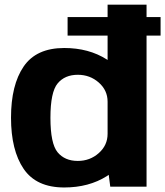

<svg xmlns="http://www.w3.org/2000/svg" viewBox="-20 -805 712 828"><path d="M271.5 -651.5H672.5V-731.5H271.5ZM455.5 0H612V-785H444V-88.5ZM257 3.5Q363 3.5 440.8 -45.5Q518.5 -94.5 518.5 -154L444 -228Q444 -178.5 406 -144.8Q368 -111 315.5 -111Q259.5 -111 228.5 -148.2Q197.5 -185.5 197.5 -297Q197.5 -408 228.5 -445.2Q259.5 -482.5 315.5 -482.5Q368 -482.5 406 -449Q444 -415.5 444 -366.5L518.5 -439Q518.5 -499 440.8 -548.5Q363 -598 257 -598Q136.5 -598 82 -518.2Q27.5 -438.5 27.5 -297.5Q27.5 -157 82 -76.8Q136.5 3.5 257 3.5Z"/></svg>

Font: Anybody Thin
Style: Bold
Weight: 700
Version: Version 1.113;gftools[0.9.25]